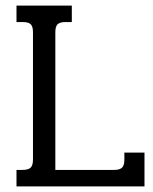

<svg xmlns="http://www.w3.org/2000/svg" viewBox="-20 -667 546 687"><path d="M39 -59H60Q82 -59 90 -67.5Q98 -76 98 -96V-552Q98 -572 90 -580Q82 -588 63 -588H39V-647H237V-588H213Q194 -588 186 -580Q178 -572 178 -552V-59H388Q408 -59 416.5 -67Q425 -75 425 -95V-121H497V0H39Z"/></svg>

Font: Pridi Light
Style: Regular
Weight: 300
Designer: Katatrad Team
Foundry: CadsonDemak
Version: Version 1.003